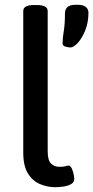

<svg xmlns="http://www.w3.org/2000/svg" viewBox="-20 -774 389 801"><path d="M274 -576Q265 -576 253 -579.5Q241 -583 241 -593Q241 -615 246 -644Q251 -673 251 -719Q251 -735 261.5 -744.5Q272 -754 294 -754H306Q327 -754 338 -745Q349 -736 349 -721Q349 -680 335.5 -647Q322 -614 304.5 -595Q287 -576 274 -576ZM210 7Q179 7 148 -5.5Q117 -18 97 -49.5Q77 -81 77 -138V-728Q77 -753 122 -753H133Q179 -753 179 -728V-143Q179 -105 193 -91.5Q207 -78 228 -78Q245 -78 252.5 -80.5Q260 -83 266 -83Q274 -83 279.5 -71Q285 -59 287.5 -46Q290 -33 290 -29Q290 -13 276 -5.5Q262 2 243 4.5Q224 7 210 7Z"/></svg>

Font: Asap Medium
Style: Regular
Weight: 500
Designer: Pablo Cosgaya
Foundry: Omnibus-Type
Version: Version 3.001; ttfautohint (v1.8.3)